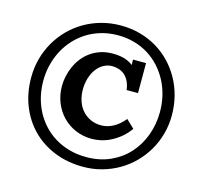

<svg xmlns="http://www.w3.org/2000/svg" viewBox="-116 -884 1147 1084"><g transform="rotate(15 457.5 -342.0)"><path d="M472.7 -520.5Q446.3 -520.5 423.1 -507.8Q399.9 -495.1 382.6 -472.2Q365.2 -449.2 355.5 -417.7Q345.7 -386.2 345.7 -349.1Q345.7 -314.5 356 -283.9Q366.2 -253.4 385.7 -230.7Q405.3 -208 433.6 -194.6Q461.9 -181.2 498 -181.2Q533.2 -181.2 567.6 -199.7Q602.1 -218.3 631.3 -254.4L678.7 -209Q653.8 -174.8 625.5 -152.6Q597.2 -130.4 568.8 -117.2Q540.5 -104 513.9 -98.9Q487.3 -93.8 466.3 -93.8Q414.1 -93.8 370.1 -112.8Q326.2 -131.8 294.4 -164.8Q262.7 -197.8 244.6 -242.4Q226.6 -287.1 226.6 -338.4Q226.6 -367.2 232.9 -397Q239.3 -426.8 252 -454.8Q264.6 -482.9 283.7 -507.3Q302.7 -531.7 328.4 -550Q354 -568.4 386.2 -579.1Q418.5 -589.8 457 -589.8Q490.7 -589.8 519.8 -582.8Q548.8 -575.7 577.1 -555.2Q576.7 -558.1 576.4 -563Q576.2 -567.9 575.9 -572.5Q575.7 -577.1 575.7 -581.1V-586.4H651.9V-411.1H585.4Q581.5 -440.9 571 -461.9Q560.5 -482.9 545.2 -495.8Q529.8 -508.8 511.2 -514.6Q492.7 -520.5 472.7 -520.5ZM46.4 -340.3Q46.4 -397.5 60.5 -450.2Q74.7 -502.9 101.1 -549.1Q127.4 -595.2 164.6 -633.1Q201.7 -670.9 247.8 -698Q293.9 -725.1 347.7 -740Q401.4 -754.9 460.9 -754.9Q521 -754.9 574.7 -740Q628.4 -725.1 673.8 -697.8Q719.2 -670.4 755.4 -632.3Q791.5 -594.2 816.9 -548.1Q842.3 -502 855.7 -449Q869.1 -396 869.1 -338.9Q869.1 -282.2 854.7 -229.7Q840.3 -177.2 813.7 -131.6Q787.1 -85.9 750 -48.6Q712.9 -11.2 667.2 15.4Q621.6 42 569.1 56.6Q516.6 71.3 459.5 71.3Q367.7 71.3 291.5 40.5Q215.3 9.8 160.9 -45.2Q106.4 -100.1 76.4 -175.5Q46.4 -251 46.4 -340.3ZM117.2 -340.3Q117.2 -292 127.9 -247.1Q138.7 -202.1 159.4 -162.8Q180.2 -123.5 210.2 -91.1Q240.2 -58.6 278.6 -35.4Q316.9 -12.2 363 0.7Q409.2 13.7 462.4 13.7Q540 13.7 602.3 -14.4Q664.6 -42.5 708.3 -90.8Q752 -139.2 775.6 -203.4Q799.3 -267.6 799.3 -340.3Q799.3 -388.7 788.6 -433.8Q777.8 -479 757.1 -518.6Q736.3 -558.1 706.5 -591.1Q676.8 -624 639.2 -647.7Q601.6 -671.4 556.4 -684.3Q511.2 -697.3 459.5 -697.3Q408.2 -697.3 363 -684.3Q317.9 -671.4 279.8 -647.7Q241.7 -624 211.7 -591.3Q181.6 -558.6 160.6 -518.8Q139.6 -479 128.4 -433.8Q117.2 -388.7 117.2 -340.3Z"/></g></svg>

Font: Parastoo FD
Style: Bold-FD
Weight: 700
Foundry: Saber Rastikerdar (saber.rastikerdar@gmail.com)
Version: Version 2.0.1